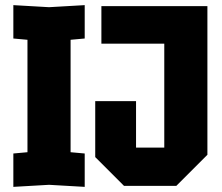

<svg xmlns="http://www.w3.org/2000/svg" viewBox="-20 -724 866 748"><path d="M32 4V-126L87 -131V-569L32 -574V-704L171 -696L310 -704V-574L255 -569V-131L310 -126V4L171 -4ZM351 -112V-330H510V-149H620V-554H375V-700H788V-121L667 0H463Z"/></svg>

Font: Tektur SemiCondensed
Style: Bold
Weight: 700
Width: 4
Designer: Adam Jagosz
Foundry: Adam Jagosz
Version: Version 1.005;gftools[0.9.30]